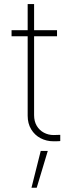

<svg xmlns="http://www.w3.org/2000/svg" viewBox="-20 -677 360 932"><path d="M256.8 -501H145.5V-118.2Q145.5 -87.9 158.4 -66.2Q171.4 -44.4 193.1 -33Q214.8 -21.5 240.2 -21.5L272.5 -22.5V7.8Q265.6 8.8 239.3 8.8Q205.6 8.8 177 -6.1Q148.4 -21 131.3 -49.3Q114.3 -77.6 114.3 -115.2V-501H36.1V-530.3H114.3V-657.2H145.5V-530.3H256.8ZM177.7 55.7H211.9L158.2 234.4H132.8Z"/></svg>

Font: Pretendard Std Thin
Style: Regular
Weight: 100
Designer: Base glyphs from Inter by Rasmus Andersson; Hangeul glyphs from Noto Sans CJK(Source Han Sans) by Jang Soo-young and Kan
Foundry: Kil Hyung-jin
Version: Version 1.309